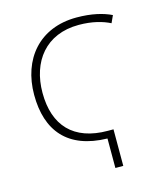

<svg xmlns="http://www.w3.org/2000/svg" viewBox="-108 -809 780 893"><g transform="rotate(-15 281.5 -362.5)"><path d="M337 -143V-1H375V-177H349C183 -177 100 -269 100 -426C100 -576 185 -688 344 -688C409 -688 458 -674 494 -656L510 -691C471 -710 416 -724 343 -724C163 -724 60 -598 60 -427C60 -254 147 -147 337 -143Z"/></g></svg>

Font: Noto Sans Mono SemiCondensed ExtraLight
Style: Regular
Weight: 200
Width: 4
Designer: Monotype Design Team
Foundry: Monotype Imaging Inc.
Version: Version 2.014